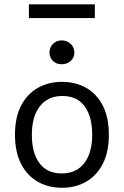

<svg xmlns="http://www.w3.org/2000/svg" viewBox="-20 -878 586 910"><path d="M274 12Q209 12 158.8 -16.8Q108.5 -45.5 79.8 -101.5Q51 -157.5 51 -239Q51 -322 80.2 -377.8Q109.5 -433.5 159.8 -461.8Q210 -490 274 -490Q338 -490 388 -461.8Q438 -433.5 467 -377.8Q496 -322 496 -239Q496 -157.5 467.2 -101.5Q438.5 -45.5 388.2 -16.8Q338 12 274 12ZM272 -56Q342 -56 379.5 -105Q417 -154 417 -239Q417 -324.5 381.5 -373.8Q346 -423 276 -423Q206.5 -423 168.8 -374.2Q131 -325.5 131 -239Q131 -153 167.2 -104.5Q203.5 -56 272 -56ZM272.5 -573.5Q246.5 -573.5 230.5 -589.8Q214.5 -606 214.5 -629.5Q214.5 -652.5 230.8 -669.5Q247 -686.5 272.5 -686.5Q297.5 -686.5 315 -670Q332.5 -653.5 332.5 -629Q332.5 -605 315.2 -589.2Q298 -573.5 272.5 -573.5ZM429.5 -792.5H117V-857.5H429.5Z"/></svg>

Font: Betina Sans
Style: Regular
Weight: 400
Designer: Jonathan Pinhorn (font) & Cristiano Sobral (main changes)
Version: Version 2.001;April 28, 2021;FontCreator 13.0.0.2655 32-bit;